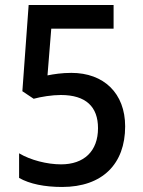

<svg xmlns="http://www.w3.org/2000/svg" viewBox="-20 -734 569 764"><path d="M264 -444C226 -444 194 -439 169 -434L184 -620H432V-714H94L69 -371L114 -341C143 -349 187 -356 222 -356C322 -356 370 -309 370 -224C370 -132 314 -80 223 -80C167 -80 101 -97 56 -124V-26C98 -2 158 10 227 10C388 10 478 -82 478 -231C478 -363 393 -444 264 -444Z"/></svg>

Font: Noto Sans Bengali SemiCondensed Medium
Style: Regular
Weight: 500
Width: 4
Designer: Joana Ranito - Universal Thirst; Jelle Bosma - Monotype Design Team
Foundry: Universal Thirst ehf.
Version: Version 3.000